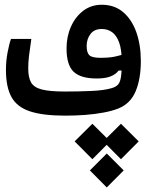

<svg xmlns="http://www.w3.org/2000/svg" viewBox="-20 -491 626 820"><path d="M258.3 2.9Q163.6 2.9 108.2 -15.4Q52.7 -33.7 29.1 -76.4Q5.4 -119.1 5.4 -192.4Q5.4 -230 12.2 -266.4Q19 -302.7 26.9 -324.7H113.8Q106.9 -278.8 103.8 -252Q100.6 -225.1 100.6 -198.7Q100.6 -160.6 112.5 -139.2Q124.5 -117.7 158.4 -108.9Q192.4 -100.1 258.3 -100.1Q314.5 -100.1 369.6 -102.5Q424.8 -105 456.1 -114.3Q473.1 -119.1 482.7 -128.2Q492.2 -137.2 496.1 -159.7Q500 -182.1 500 -226.6Q500 -278.8 488.8 -309.6Q477.5 -340.3 458.5 -353.8Q439.5 -367.2 415 -367.2Q382.3 -367.2 366.2 -345.5Q350.1 -323.7 350.1 -294.9Q350.1 -267.1 361.1 -255.6Q372.1 -244.1 409.2 -244.1Q445.3 -244.1 469.5 -249Q493.7 -253.9 521.5 -263.7L520 -190.4L486.3 -189.5Q475.6 -174.3 453.1 -165Q430.7 -155.8 393.1 -155.8Q324.7 -155.8 294.4 -184.6Q264.2 -213.4 264.2 -284.2Q264.2 -334.5 283 -377Q301.8 -419.4 335.7 -445.1Q369.6 -470.7 414.6 -470.7Q468.8 -470.7 505.9 -439.2Q543 -407.7 562.3 -353.3Q581.5 -298.8 581.5 -230Q581.5 -154.8 559.6 -101.8Q537.6 -48.8 485.8 -27.8Q459 -17.1 422.4 -10.3Q385.7 -3.4 344 -0.2Q302.2 2.9 258.3 2.9ZM436 164.6 508.3 236.8 436 309.6 363.8 236.8ZM496.6 37.6 572.3 112.8 496.6 189 420.9 112.8ZM374.5 37.6 450.2 112.8 374.5 189 298.8 112.8Z"/></svg>

Font: Cascadia Code
Style: Regular
Weight: 400
Designer: Aaron Bell
Foundry: Saja Typeworks
Version: Version 2404.023